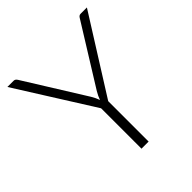

<svg xmlns="http://www.w3.org/2000/svg" viewBox="-191 -845 981 981"><g transform="rotate(-45 300.0 -354.0)"><path d="M325.5 -292V0H274V-292L12.5 -707.5H57Q64 -707.5 68.2 -704.2Q72.5 -701 76.5 -695L279 -370Q286 -358.5 291 -347.8Q296 -337 300 -326Q304 -337 309 -347.8Q314 -358.5 321 -370L523 -695Q526 -700.5 530.5 -704Q535 -707.5 542 -707.5H587Z"/></g></svg>

Font: Lato Light
Style: Regular
Weight: 300
Designer: Lukasz Dziedzic
Foundry: Lukasz Dziedzic
Version: Version 1.104; Western+Polish opensource